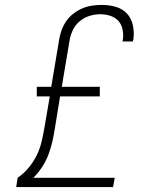

<svg xmlns="http://www.w3.org/2000/svg" viewBox="-20 -763 640 783"><path d="M46 0 52 -38Q78 -56 98 -80.5Q118 -105 131 -132.5Q144 -160 150.5 -189Q157 -218 162 -247L183 -370H130V-409H189L221 -600Q224 -620 231 -639.5Q238 -659 250 -676.5Q262 -694 279.5 -707.5Q297 -721 316 -729Q335 -737 355.5 -740Q376 -743 395 -743Q425 -743 452.5 -735Q480 -727 498 -707.5Q516 -688 522 -659.5Q528 -631 524 -602Q523 -600 522.5 -598Q522 -596 522 -594H479Q480 -595 480 -596.5Q480 -598 481 -600Q484 -621 480 -642Q476 -663 463 -677.5Q450 -692 430 -698.5Q410 -705 389 -705Q367 -705 344.5 -698Q322 -691 304 -675.5Q286 -660 276 -638Q266 -616 263 -594L232 -409H387V-370H225L204 -241Q200 -214 194 -187.5Q188 -161 178 -134Q168 -107 152.5 -83Q137 -59 116 -38H448L441 0Z"/></svg>

Font: Iosevka Slab XLtExObl
Style: Regular
Weight: 200
Width: 7
Italic angle: -9°
Monospace: yes
Designer: Belleve Invis
Foundry: Belleve Invis
Version: Version 11.1.1; ttfautohint (v1.8.3)